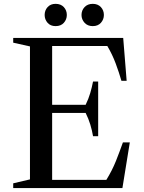

<svg xmlns="http://www.w3.org/2000/svg" viewBox="-20 -954 730 974"><path d="M47 0V-24L132 -44V-718.5L47 -737.5V-761.5H605L622.5 -544H596Q584 -586 566.8 -632.2Q549.5 -678.5 524.5 -720.5H244.5V-41.5H519.5Q549 -89.5 567.8 -136.5Q586.5 -183.5 603.5 -231.5H638.5L601 0ZM452 -263Q447 -293 438 -322.5Q429 -352 414.5 -381H230.5V-422.5H414.5Q429 -452 437.8 -481.8Q446.5 -511.5 452 -540.5H478V-263ZM450.5 -821.5Q424.5 -821.5 409 -838.5Q393.5 -855.5 393.5 -878Q393.5 -901.5 409 -918Q424.5 -934.5 450.5 -934.5Q476.5 -934.5 491.8 -918Q507 -901.5 507 -878Q507 -855.5 492 -838.5Q477 -821.5 450.5 -821.5ZM262 -821.5Q236 -821.5 221.2 -838.5Q206.5 -855.5 206.5 -878Q206.5 -901.5 221.5 -918Q236.5 -934.5 262 -934.5Q288.5 -934.5 303.8 -918Q319 -901.5 319 -878Q319 -855.5 304 -838.5Q289 -821.5 262 -821.5Z"/></svg>

Font: Libre Caslon Text
Style: Regular
Weight: 400
Designer: Pablo Impallari, Rodrigo Fuenzalida, Katja Schimmel
Foundry: Pablo Impallari, Rodrigo Fuenzalida
Version: Version 2.000